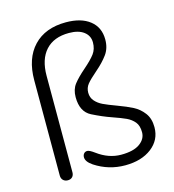

<svg xmlns="http://www.w3.org/2000/svg" viewBox="-107 -799 812 895"><g transform="rotate(-15 299.0 -351.0)"><path d="M242.2 -36.6Q210.9 -57.6 210.9 -79.1Q210.9 -89.8 217 -96.9Q223.1 -104 233.4 -104Q243.7 -104 267.6 -86.4Q322.3 -45.9 382.3 -45.9Q442.4 -45.9 472.7 -67.9Q502.9 -89.8 502.9 -122.1Q502.9 -154.3 488 -172.1Q473.1 -189.9 450.7 -200.4Q428.2 -210.9 385.7 -225.6Q343.3 -240.2 294.7 -264.6Q246.1 -289.1 246.1 -359.9Q246.1 -397 265.1 -421.6Q284.2 -446.3 320.3 -477.5Q356.4 -508.8 373.3 -531.2Q390.1 -553.7 390.1 -585.9Q390.1 -618.2 364.5 -637.7Q338.9 -657.2 293 -657.2Q219.7 -657.2 180.4 -614Q141.1 -570.8 141.1 -491.2V-25.9Q141.1 -11.7 133.1 -3.4Q125 4.9 111.1 4.9Q97.2 4.9 88.6 -3.7Q80.1 -12.2 80.1 -25.9V-485.8Q80.1 -590.8 136 -649.9Q191.9 -709 292 -709Q365.2 -709 407.2 -676Q449.2 -643.1 449.2 -584Q449.2 -542 427.5 -512.5Q405.8 -482.9 371.1 -453.1Q336.4 -423.3 322.3 -405.8Q308.1 -388.2 308.1 -364.7Q308.1 -341.3 322.5 -324.7Q336.9 -308.1 358.9 -297.6Q380.9 -287.1 423.3 -271.5Q465.8 -255.9 494.9 -241Q523.9 -226.1 544.4 -199Q564.9 -171.9 564.9 -129.9Q564.9 -68.8 515.9 -31Q466.8 6.8 387.7 6.8Q308.6 6.8 242.2 -36.6Z"/></g></svg>

Font: Nunito-Light
Style: Regular
Weight: 300
Designer: Vernon Adams
Foundry: newtypography
Version: Version 3.000